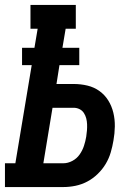

<svg xmlns="http://www.w3.org/2000/svg" viewBox="-39 -755 559 775"><path d="M-19 0V-96H23L89 -492H50V-562H100L113 -639H84V-735H267V-639H226L213 -562H281V-492H201L189 -416H258Q287 -416 314 -409.5Q341 -403 362.5 -387.5Q384 -372 398 -349.5Q412 -327 418.5 -300Q425 -273 424.5 -244.5Q424 -216 419 -188Q415 -164 408 -140Q401 -116 388 -94Q375 -72 355.5 -53Q336 -34 313 -22Q290 -10 265.5 -5Q241 0 217 0ZM136 -96H217Q235 -96 253 -105.5Q271 -115 282.5 -131.5Q294 -148 300 -166.5Q306 -185 309 -203Q311 -216 312 -228.5Q313 -241 312.5 -253.5Q312 -266 309 -277.5Q306 -289 299.5 -299Q293 -309 282 -314.5Q271 -320 258 -320H173Z"/></svg>

Font: Iosevka Curly Slab Oblique
Style: Bold
Weight: 700
Italic angle: -9°
Monospace: yes
Designer: Belleve Invis
Foundry: Belleve Invis
Version: Version 11.1.0; ttfautohint (v1.8.3)